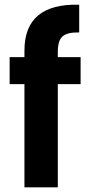

<svg xmlns="http://www.w3.org/2000/svg" viewBox="-20 -797 385 817"><path d="M84 0V-439H21V-554H84V-582Q84 -783 317 -777V-659Q266 -660 246 -642Q226 -624 226 -577V-554H323V-439H226V0Z"/></svg>

Font: SVN-Poppins SemiBold
Style: Regular
Weight: 600
Designer: Ninad Kale (Devanagari), Jonny Pinhorn (Latin)
Foundry: Indian Type Foundry
Version: Version 3.002 2017